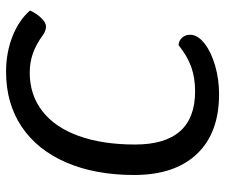

<svg xmlns="http://www.w3.org/2000/svg" viewBox="-76 -674 760 649"><g transform="rotate(-90 304.5 -350.0)"><path d="M37 -277Q37 -409 79.5 -507Q122 -605 200.5 -657.5Q279 -710 386 -710Q450 -710 505 -688.5Q560 -667 593 -629Q583 -607 567.5 -591Q552 -575 539 -575Q526 -575 512 -584Q478 -609 447.5 -619.5Q417 -630 383 -630Q308 -630 253 -587.5Q198 -545 169 -464.5Q140 -384 140 -274Q140 -71 320 -71Q365 -71 402 -84Q439 -97 476 -127Q492 -126 502 -114Q512 -102 511 -85Q509 -60 480 -38Q451 -16 405.5 -3Q360 10 310 10Q179 10 108 -65Q37 -140 37 -277Z"/></g></svg>

Font: Krub Medium
Style: Italic
Weight: 500
Italic angle: -8°
Designer: Ekaluck Peanpanawate
Foundry: Cadson Demak Co.,Ltd.
Version: Version 1.000; ttfautohint (v1.6)